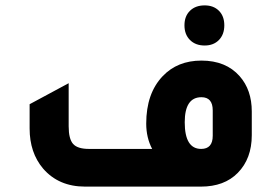

<svg xmlns="http://www.w3.org/2000/svg" viewBox="-20 -693 1035 713"><path d="M740 -524Q706 -524 685.5 -544.5Q665 -565 665 -599Q665 -633 685.5 -653Q706 -673 740 -673Q773 -673 793 -653Q813 -633 813 -599Q813 -565 793 -544.5Q773 -524 740 -524ZM296 0Q198 0 140 -67Q90 -126 90 -216V-306L235 -384V-224Q235 -177 251.5 -158.5Q268 -140 310 -140H545Q523 -182 523 -234Q523 -346 584 -410Q639 -468 728 -468Q819 -468 870 -410Q915 -359 915 -279V-191Q915 -104 863 -51Q813 0 726 0ZM770 -283Q770 -332 728 -332Q666 -332 666 -239Q666 -140 727 -140Q770 -140 770 -189Z"/></svg>

Font: Tajawal ExtraBold
Style: Regular
Weight: 800
Designer: Boutros Fonts
Foundry: Created by Boutros International 2017
Version: Version 1.700